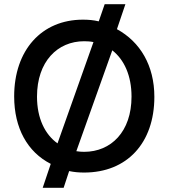

<svg xmlns="http://www.w3.org/2000/svg" viewBox="-20 -804 799 908"><path d="M447 -703C423 -709 397 -711 372 -711C177 -711 47 -567 47 -348C47 -198 110 -85 220 -29L182 84H281L307 5C330 10 353 12 378 12C581 12 710 -128 710 -346C710 -494 643 -606 533 -666L573 -784H475ZM341 -89 511 -566C567 -522 602 -447 602 -347C602 -181 505 -86 378 -86C364 -86 354 -87 341 -89ZM378 -609C393 -609 408 -608 422 -605L252 -126C193 -168 155 -244 155 -347C155 -513 252 -609 378 -609Z"/></svg>

Font: Mint Spirit No2
Style: Bold
Weight: 700
Designer: HARENDAL Hirwen
Foundry: Arkandis Digital Foundry.
Version: Version 1.004;FFEdit